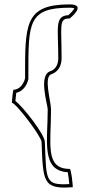

<svg xmlns="http://www.w3.org/2000/svg" viewBox="-20 -740 407 873"><path d="M34 -273C56 -268 169 -118 169 -94C176 86 174 122 311 111C311 100 304 28 297 28C183 28 212 -86 212 -242C212 -280 176 -394 215 -403C240 -412 260 -436 260 -475C260 -629 246 -656 297 -656C297 -656 378 -720 297 -720C91 -720 94 -629 94 -384C86 -351 63 -332 42 -332C38 -330 34 -278 34 -273ZM50 -281C51 -292 53 -310 54 -318C81 -324 101 -347 109 -380V-404C109 -636 108 -705 297 -705C309 -705 316 -703 318 -702C315 -694 299 -678 291 -671C227 -668 245 -613 245 -475C245 -442 229 -424 211 -417C152 -401 197 -264 197 -242C197 -99 166 36 288 43C291 57 294 82 295 97C184 103 191 81 184 -94C184 -129 84 -255 50 -281Z"/></svg>

Font: Ampere
Style: OuLn
Weight: 400
Version: Version 1